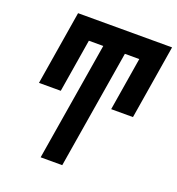

<svg xmlns="http://www.w3.org/2000/svg" viewBox="-133 -843 879 952"><g transform="rotate(20 306.5 -367.5)"><path d="M301 0H187L290 -625H214L168 -344H53L117 -735H613L549 -344H434L480 -625H404Z"/></g></svg>

Font: Iosevka XBd Ex Obl
Style: Regular
Weight: 800
Width: 7
Italic angle: -9°
Monospace: yes
Designer: Belleve Invis
Foundry: Belleve Invis
Version: Version 32.5.0; ttfautohint (v1.8.4)